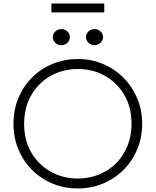

<svg xmlns="http://www.w3.org/2000/svg" viewBox="-20 -1048 878 1083"><path d="M419 15Q342 15 275.8 -12.8Q209.5 -40.5 160.2 -90Q111 -139.5 83.5 -206Q56 -272.5 56 -350Q56 -428 83.5 -494.5Q111 -561 160.2 -610.5Q209.5 -660 275.8 -687.5Q342 -715 419 -715Q495.5 -715 561.5 -687Q627.5 -659 677 -609Q726.5 -559 754.2 -492.8Q782 -426.5 782 -350Q782 -272.5 754.2 -206Q726.5 -139.5 677 -90Q627.5 -40.5 561.5 -12.8Q495.5 15 419 15ZM419 -41Q482 -41 537 -63Q592 -85 633.5 -125.8Q675 -166.5 698.5 -223.5Q722 -280.5 722 -350Q722 -443 681.2 -512.5Q640.5 -582 571.8 -620.5Q503 -659 419 -659Q356 -659 301 -637Q246 -615 204.5 -574.2Q163 -533.5 139.5 -476.8Q116 -420 116 -350Q116 -257 156.8 -187.5Q197.5 -118 266.2 -79.5Q335 -41 419 -41ZM326 -793Q306 -793 292 -806.8Q278 -820.5 278 -839Q278 -851.5 284.5 -861.8Q291 -872 302 -878Q313 -884 326 -884Q345.5 -884 359.8 -871Q374 -858 374 -839Q374 -826.5 367.8 -816Q361.5 -805.5 350.5 -799.2Q339.5 -793 326 -793ZM513 -793Q493 -793 479 -806.8Q465 -820.5 465 -839Q465 -851 471.2 -861.2Q477.5 -871.5 488.5 -877.8Q499.5 -884 513 -884Q532.5 -884 546.8 -871Q561 -858 561 -839Q561 -826.5 554.5 -816Q548 -805.5 537 -799.2Q526 -793 513 -793ZM270 -978V-1028H568V-978Z"/></svg>

Font: Geologica Roman Thin
Style: Regular
Weight: 250
Designer: Sindre Bremnes, Frode Helland
Foundry: Monokrom Skriftforlag AS
Version: Version 1.010;gftools[0.9.28]